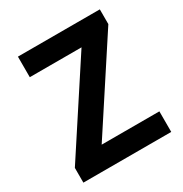

<svg xmlns="http://www.w3.org/2000/svg" viewBox="-172 -872 956 1003"><g transform="rotate(-30 306.5 -370.5)"><path d="M43 0H573V-124H225L570 -652V-741H76V-617H388L43 -89Z"/></g></svg>

Font: Noto Sans HK
Style: Bold
Weight: 700
Designer: Ryoko NISHIZUKA 西塚涼子 (kana, bopomofo & ideographs); Paul D. Hunt (Latin, Greek & Cyrillic); Sandoll Communications 산돌커뮤니
Foundry: Adobe
Version: Version 2.002;hotconv 1.0.116;makeotfexe 2.5.65601